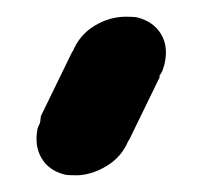

<svg xmlns="http://www.w3.org/2000/svg" viewBox="-20 -115 237 230"><path d="M67 -54V-53Q75 -73 93 -84Q111 -95 131 -95Q141 -95 145 -94Q164 -89 173 -74Q182 -59 177 -38Q176 -35 175 -31.5Q174 -28 170 -23L172 -24L134 54V53Q126 73 107.5 84Q89 95 71 95Q60 95 57 94Q38 89 29.5 74Q21 59 25 39Q26 36 28 32L29 24Z"/></svg>

Font: VDS
Style: Bold Italic
Weight: 700
Designer: artmaker
Foundry: artmaker
Version: Version 1.000 2009 initial release